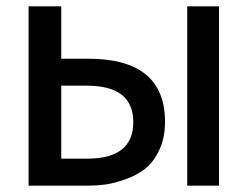

<svg xmlns="http://www.w3.org/2000/svg" viewBox="-20 -585 780 605"><path d="M70 0V-565H173V-400H258Q500 -400 500 -201Q500 -150 481.5 -111.5Q463 -73 436.5 -52.5Q410 -32 374 -19.5Q338 -7 311.5 -3.5Q285 0 258 0ZM570 0V-565H670V0ZM173 -85H254Q400 -85 400 -200Q400 -315 254 -315H173Z"/></svg>

Font: MB Grotesk
Style: Regular
Weight: 400
Designer: Nawras Khrais
Foundry: Nawras Khrais
Version: Version 1.000;PS 001.000;hotconv 1.0.88;makeotf.lib2.5.64775